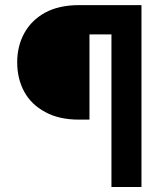

<svg xmlns="http://www.w3.org/2000/svg" viewBox="-20 -748 649 768"><path d="M479.5 -610.4Q444.3 -610.4 337.9 -610.4Q337.9 -525.4 337.9 -269.5Q327.1 -269.5 295.9 -269.5Q215.8 -269.5 161.1 -299.8Q105.5 -329.1 77.1 -380.9Q48.8 -432.6 48.8 -499Q48.8 -563.5 77.1 -615.2Q105.5 -667 160.2 -697.3Q215.8 -727.5 295.9 -727.5Q357.4 -727.5 479.5 -727.5Q479.5 -698.2 479.5 -610.4ZM425.8 0Q425.8 -181.6 425.8 -727.5Q456.1 -727.5 545.9 -727.5Q545.9 -545.9 545.9 0Q515.6 0 425.8 0Z"/></svg>

Font: DeepSea
Style: Bold
Weight: 700
Designer: Stem
Version: Version 3.019;git-0a5106e0b